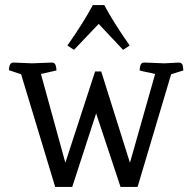

<svg xmlns="http://www.w3.org/2000/svg" viewBox="-20 -735 756 755"><path d="M202 -458 141 -444 237 -95 354 -454H378L491 -95L590 -444Q575 -448 559 -451Q543 -454 529 -458Q529 -469 532.5 -479Q536 -489 548 -489L627 -486L684 -489Q697 -488 699 -475.5Q701 -463 701 -458L653 -443L521 0H454L358 -289L264 0H197L63 -443L15 -459Q15 -469 18.5 -479Q22 -489 33 -489L106 -486L184 -489Q195 -489 198.5 -479Q202 -469 202 -458ZM368 -641 271 -539 245 -556Q278 -603 303 -643Q328 -683 345 -715H390Q407 -683 432 -643Q457 -603 490 -556L464 -539Z"/></svg>

Font: Mate SC
Style: Regular
Weight: 400
Designer: Eduardo Rodriguez Tunni
Foundry: Eduardo Rodriguez Tunni
Version: Version 1.003; ttfautohint (v1.8.4.7-5d5b);gftools[0.9.24]